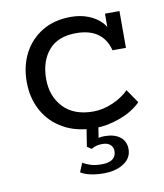

<svg xmlns="http://www.w3.org/2000/svg" viewBox="-71 -466 603 704"><g transform="rotate(-10 231.0 -114.0)"><path d="M257 10Q189 10 140 -17.5Q91 -45 65 -92.5Q39 -140 39 -200Q39 -259 63 -305.5Q87 -352 132 -379.5Q177 -407 240 -407Q274 -407 303 -396Q332 -385 351.5 -365Q371 -345 375 -316L365 -314V-397H419V-260H369Q347 -345 248 -345Q180 -345 145.5 -304.5Q111 -264 111 -198Q111 -134 150 -92.5Q189 -51 261 -51Q297 -51 334 -67Q371 -83 394 -107L429 -56Q398 -25 350 -7.5Q302 10 257 10ZM259 179Q233 179 210 174Q187 169 174 160L188 127Q200 134 216.5 139.5Q233 145 258 145Q312 145 312 104Q312 91 302 81.5Q292 72 272 72Q262 72 252.5 74Q243 76 231 83L215 72L228 -10H272L261 60L241 55Q252 50 263 47.5Q274 45 285 45Q322 45 343 61.5Q364 78 364 107Q364 140 334.5 159.5Q305 179 259 179Z"/></g></svg>

Font: Rokkitt
Style: Regular
Weight: 400
Designer: Vernon Adams
Foundry: Vernon Adams
Version: Version 3.103